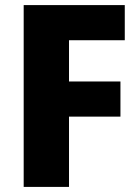

<svg xmlns="http://www.w3.org/2000/svg" viewBox="-20 -734 547 754"><path d="M251 0H73V-714H470V-576H251V-414H453V-276H251Z"/></svg>

Font: Noto Sans Disp ExtBd
Style: Regular
Weight: 800
Designer: Monotype Design Team
Foundry: Monotype Imaging Inc.
Version: Version 2.000;GOOG;noto-source:20170915:90ef993387c0; ttfaut